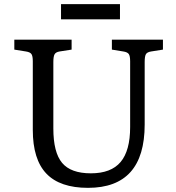

<svg xmlns="http://www.w3.org/2000/svg" viewBox="-20 -891 850 925"><path d="M404 14Q269 14 203.5 -54.5Q138 -123 138 -265V-596Q138 -621 131.5 -630.5Q125 -640 105 -643L49 -652V-700H325V-652L267 -643Q249 -640 243 -629.5Q237 -619 237 -592V-272Q237 -157 279 -106.5Q321 -56 418 -56Q515 -56 561 -110.5Q607 -165 607 -279V-596Q607 -621 600.5 -630.5Q594 -640 574 -643L519 -652V-700H765V-652L708 -643Q689 -640 683 -630Q677 -620 677 -592V-291Q677 14 404 14ZM274 -798V-871H558V-798Z"/></svg>

Font: Literata 12pt
Style: Regular
Weight: 400
Designer: Latin by Veronika Burian and Jose Scaglione. Greek by Irene Vlachou. Cyrillic by Vera Evstafieva.
Foundry: TypeTogether
Version: Version 3.002